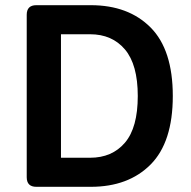

<svg xmlns="http://www.w3.org/2000/svg" viewBox="-20 -720 735 740"><path d="M120 0Q83 0 83 -37V-663Q83 -700 120 -700H330Q475 -700 560.5 -614Q646 -528 646 -350Q646 -172 560.5 -86Q475 0 330 0ZM215 -112H327Q412 -112 461.5 -170Q511 -228 511 -350Q511 -471 461.5 -529.5Q412 -588 327 -588H215Z"/></svg>

Font: Asap SemiBold
Style: Regular
Weight: 600
Designer: Pablo Cosgaya
Foundry: Omnibus-Type
Version: Version 3.001; ttfautohint (v1.8.3)